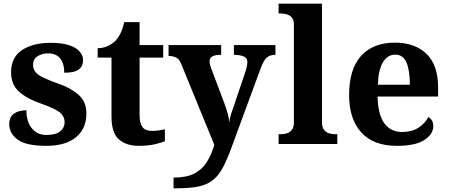

<svg xmlns="http://www.w3.org/2000/svg" viewBox="-20 -780 2435 1040"><path d="M231 10Q122 10 76 -23.5Q30 -57 30 -107Q30 -140 46 -156Q62 -172 84 -177.5Q106 -183 123 -183Q123 -121 152.5 -85Q182 -49 231 -49Q283 -49 306.5 -69Q330 -89 330 -117Q330 -150 304 -171Q278 -192 207 -217Q126 -245 83 -283.5Q40 -322 40 -389Q40 -469 99 -508.5Q158 -548 255 -548Q318 -548 356.5 -534.5Q395 -521 412.5 -499.5Q430 -478 430 -455Q430 -421 406.5 -403.5Q383 -386 328 -386Q328 -436 306 -463.5Q284 -491 240 -491Q208 -491 183.5 -475.5Q159 -460 159 -429Q159 -408 170.5 -392Q182 -376 212 -361Q242 -346 296 -327Q363 -304 405.5 -266.5Q448 -229 448 -166Q448 -83 391.5 -36.5Q335 10 231 10Z M731 10Q664 10 624 -25Q584 -60 584 -148V-468H509V-519Q541 -519 566.5 -532Q592 -545 607 -561Q638 -594 653 -660H736V-536H864V-468H736V-158Q736 -113 751.5 -92Q767 -71 802 -71Q822 -71 839.5 -73.5Q857 -76 873 -80V-15Q857 -8 820.5 1Q784 10 731 10Z M920 182Q990 182 1032.5 160Q1075 138 1100 98Q1125 58 1141 5L961 -435Q950 -461 934 -468.5Q918 -476 897 -477H893V-536H1178V-483H1175Q1147 -483 1131 -475Q1115 -467 1115 -446Q1115 -438 1118.5 -426.5Q1122 -415 1125 -407L1194 -224Q1208 -186 1214 -162Q1220 -138 1222 -118Q1224 -139 1232.5 -165Q1241 -191 1244 -198L1310 -394Q1314 -404 1317 -419Q1320 -434 1320 -443Q1320 -465 1302 -473.5Q1284 -482 1251 -483H1247V-536H1472V-483H1468Q1440 -482 1423.5 -466.5Q1407 -451 1392 -410L1241 0Q1215 73 1191.5 119.5Q1168 166 1137 192.5Q1106 219 1058.5 229.5Q1011 240 937 240H920Z M1489 0V-53H1501Q1516 -53 1532.5 -57.5Q1549 -62 1560.5 -76Q1572 -90 1572 -118V-646Q1572 -673 1560 -686Q1548 -699 1531.5 -703Q1515 -707 1501 -707H1489V-760H1724V-118Q1724 -90 1735.5 -76Q1747 -62 1764 -57.5Q1781 -53 1795 -53H1807V0Z M2130 10Q2003 10 1937 -62.5Q1871 -135 1871 -265Q1871 -406 1936 -477.5Q2001 -549 2119 -549Q2228 -549 2290.5 -488Q2353 -427 2353 -308V-257H2025Q2028 -157 2062.5 -111Q2097 -65 2159 -65Q2211 -65 2247 -88.5Q2283 -112 2300 -146Q2327 -131 2327 -97Q2327 -54 2279 -22Q2231 10 2130 10ZM2200 -321Q2200 -398 2182 -441Q2164 -484 2121 -484Q2079 -484 2054 -442.5Q2029 -401 2027 -321Z"/></svg>

Font: NotoSerif-Bold
Style: Regular
Weight: 700
Designer: Monotype Design Team
Foundry: Monotype Imaging Inc.
Version: Version 2.007; ttfautohint (v1.8) -l 8 -r 50 -G 200 -x 14 -D